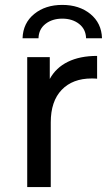

<svg xmlns="http://www.w3.org/2000/svg" viewBox="-20 -763 450 783"><path d="M257 -511C224.3 -495 199.7 -471.7 183 -441V-530H91V0H187V-264C187 -321.3 201.8 -365.5 231.5 -396.5C261.2 -427.5 302 -443 354 -443C363.3 -443 370.7 -442.7 376 -442V-535C329.3 -535 289.7 -527 257 -511ZM119.5 -706C89.2 -681.3 73.3 -648.3 72 -607H137C137.7 -631.7 147.2 -651.2 165.5 -665.5C183.8 -679.8 206.7 -687 234 -687C261.3 -687 284.2 -679.8 302.5 -665.5C320.8 -651.2 330.3 -631.7 331 -607H396C394.7 -648.3 378.8 -681.3 348.5 -706C318.2 -730.7 280 -743 234 -743C188 -743 149.8 -730.7 119.5 -706Z"/></svg>

Font: ICO Headline
Style: Regular
Weight: 500
Designer: Julieta Ulanovsky
Foundry: Julieta Ulanovsky
Version: Version 7.200